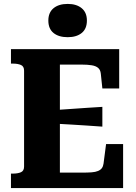

<svg xmlns="http://www.w3.org/2000/svg" viewBox="-20 -961 694 981"><path d="M609 -225V0H36V-74H46Q71 -74 87 -81Q103 -88 103 -110V-600Q103 -622 87 -629Q71 -636 46 -636H36V-710H589V-509H503L495 -585Q493 -604 481.5 -614Q470 -624 448.5 -627.5Q427 -631 396 -631H286V-79H399Q428 -79 448 -80.5Q468 -82 481 -87.5Q494 -93 500.5 -102Q507 -111 509 -125L522 -225ZM265 -399Q305 -402 344.5 -404.5Q384 -407 424 -410Q464 -413 503 -415V-314Q464 -317 424 -319.5Q384 -322 344.5 -324.5Q305 -327 265 -329ZM326 -771Q280 -771 253.5 -792.5Q227 -814 227 -856Q227 -897 253.5 -919Q280 -941 326 -941Q371 -941 397.5 -919Q424 -897 424 -856Q424 -814 397.5 -792.5Q371 -771 326 -771Z"/></svg>

Font: Roboto Serif SemiCondensed
Style: Bold
Weight: 700
Width: 4
Designer: Greg Gazdowicz
Foundry: Commercial Type
Version: Version 1.007